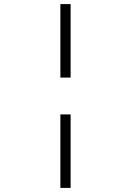

<svg xmlns="http://www.w3.org/2000/svg" viewBox="-20 -780 640 938"><path d="M275 -401V-760H325V-401ZM275 138V-221H325V138Z"/></svg>

Font: IBM Plex Mono Light
Style: Regular
Weight: 300
Monospace: yes
Designer: Mike Abbink, Paul van der Laan, Pieter van Rosmalen
Foundry: Bold Monday
Version: Version 2.3